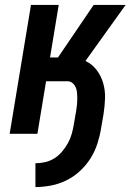

<svg xmlns="http://www.w3.org/2000/svg" viewBox="-20 -540 540 775"><path d="M123 215V119Q142 119 162 114.5Q182 110 199.5 99Q217 88 230.5 72Q244 56 254 38Q264 20 269.5 0.5Q275 -19 278 -38L288 -96Q290 -108 291 -119.5Q292 -131 292 -143Q292 -155 291 -166Q290 -177 285.5 -187.5Q281 -198 272.5 -205Q264 -212 253 -212H166L131 0H19L105 -520H217L182 -308H214L358 -520H487L325 -294Q352 -281 370 -257.5Q388 -234 396.5 -204.5Q405 -175 404 -143.5Q403 -112 398 -80L388 -22Q383 9 373 40Q363 71 345.5 99Q328 127 302.5 150.5Q277 174 247 188.5Q217 203 185.5 209Q154 215 123 215Z"/></svg>

Font: Iosevka
Style: Bold Italic
Weight: 700
Italic angle: -9°
Monospace: yes
Designer: Belleve Invis
Foundry: Belleve Invis
Version: Version 32.5.0; ttfautohint (v1.8.4)